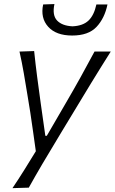

<svg xmlns="http://www.w3.org/2000/svg" viewBox="-20 -756 580 970"><path d="M43 194.5Q74 148.5 103.5 101.2Q133 54 161 8Q154 -40.5 147.2 -90.5Q140.5 -140.5 133 -188L118.5 -277Q110 -330.5 100.2 -386.2Q90.5 -442 78.5 -495.5L152.5 -498Q159.5 -431 167.8 -367.2Q176 -303.5 185.5 -236L209 -70H216.5L313.5 -237Q352 -303 387.5 -366.8Q423 -430.5 457.5 -495.5H539.5Q514 -455 490.8 -417.8Q467.5 -380.5 440.2 -335.8Q413 -291 375.5 -229L291 -89.5Q233 6 194.2 72Q155.5 138 125.5 192ZM344.5 -576.5Q263.5 -576.5 223.5 -620.8Q183.5 -665 198 -733.5L255 -735.5Q243 -679 268.5 -652.2Q294 -625.5 346.5 -623Q399 -625.5 427 -652Q455 -678.5 467 -733.5H523Q508.5 -663.5 467.5 -620Q426.5 -576.5 344.5 -576.5Z"/></svg>

Font: Commissioner Flair Light
Style: Italic
Weight: 300
Italic angle: -12°
Designer: Kostas Bartsokas
Foundry: Kostas Bartsokas
Version: Version 1.000; ttfautohint (v1.8.3)